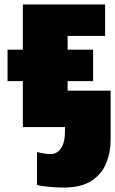

<svg xmlns="http://www.w3.org/2000/svg" viewBox="-20 -573 519 866"><path d="M266 273Q240 273 204 270Q168 267 147 261V113Q170 118 182.5 120Q195 122 213 122Q223 122 237 114Q251 106 262 83.5Q273 61 273 18V0H83V-207H14V-349H83V-553H454V-411H285V-349H400V-207H285V-164H479V58Q479 113 459.5 162Q440 211 393.5 242Q347 273 266 273Z"/></svg>

Font: Noto Sans Display Black
Style: Regular
Weight: 900
Designer: Monotype Design Team
Foundry: Monotype Imaging Inc.
Version: Version 2.003